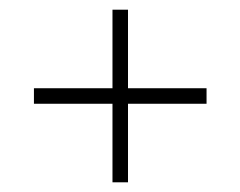

<svg xmlns="http://www.w3.org/2000/svg" viewBox="-20 -538 496 396"><path d="M50 -324V-356H406V-324ZM244 -162H212V-518H244Z"/></svg>

Font: Margherita Variable
Style: Regular
Weight: 400
Designer: James Puckett
Foundry: Dunwich Type Founders
Version: Version 1.008